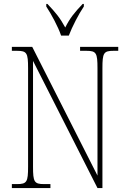

<svg xmlns="http://www.w3.org/2000/svg" viewBox="-20 -951 651 971"><path d="M289 -771H328C345 -816 378 -880 404 -918V-931H398C357 -888 334 -860 310 -812C284 -860 261 -888 220 -931H214V-918C239 -880 274 -816 289 -771ZM40 0H235V-20H203C153 -20 147 -31 147 -108V-643L473 0H498V-606C498 -683 504 -694 554 -694H578V-714H385V-694H417C467 -694 473 -683 473 -606V-63L143 -714H40V-694H66C116 -694 122 -683 122 -606V-108C122 -31 116 -20 66 -20H40Z"/></svg>

Font: Noto Serif Myanmar Condensed Thin
Style: Regular
Weight: 100
Width: 3
Designer: Ben Mitchell and the Monotype Design Team
Foundry: Monotype Imaging Inc.
Version: Version 2.106